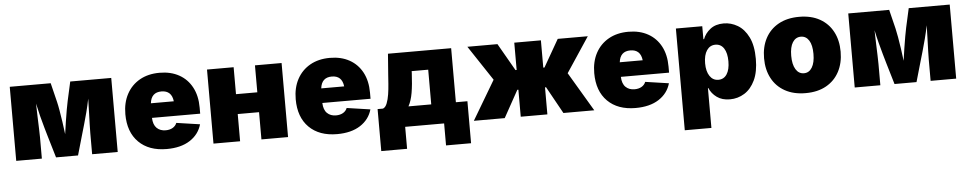

<svg xmlns="http://www.w3.org/2000/svg" viewBox="-41 -880 7112 1410"><g transform="rotate(-5 3514.5 -174.5)"><path d="M49.8 0V-545.9H351.6L386.2 -404.8Q392.1 -380.9 398.9 -341.3Q405.8 -301.8 412.6 -255.4Q419.4 -209 424.8 -164.1Q430.7 -208.5 438 -255.1Q445.3 -301.8 452.1 -341.3Q459 -380.9 464.4 -404.8L495.6 -545.9H797.9V0H609.4V-156.2Q609.4 -177.7 610.6 -219.7Q611.8 -261.7 613.5 -312Q615.2 -362.3 616.2 -409.2Q606.4 -359.9 593.8 -311Q581.1 -262.2 569.3 -221.7Q557.6 -181.2 550.3 -156.2L505.4 0H343.3L296.9 -156.2Q289.1 -183.1 277.3 -223.9Q265.6 -264.6 253.4 -312Q241.2 -359.4 231.4 -406.2Q232.4 -359.9 234.1 -310.1Q235.8 -260.3 237.3 -219Q238.8 -177.7 238.8 -156.2V0Z M1159.2 9.8Q1027.8 9.8 952.9 -64.7Q877.9 -139.2 877.9 -271.5Q877.9 -356 911.9 -419.2Q945.8 -482.4 1007.8 -517.6Q1069.8 -552.7 1154.3 -552.7Q1236.8 -552.7 1297.9 -518.8Q1358.9 -484.9 1392.3 -422.1Q1425.8 -359.4 1425.8 -272.5V-227.5H1070.3Q1072.3 -176.8 1097.4 -152.3Q1122.6 -127.9 1163.1 -127.9Q1193.4 -127.9 1214.8 -140.4Q1236.3 -152.8 1245.1 -175.3L1418 -149.9Q1397 -76.2 1330.3 -33.2Q1263.7 9.8 1159.2 9.8ZM1071.8 -335H1240.7Q1231.4 -415 1156.2 -415Q1081.1 -415 1071.8 -335Z M1700.2 -545.9V-347.2H1857.4V-545.9H2053.7V0H1857.4V-200.7H1700.2V0H1503.9V-545.9Z M2415 9.8Q2283.7 9.8 2208.7 -64.7Q2133.8 -139.2 2133.8 -271.5Q2133.8 -356 2167.7 -419.2Q2201.7 -482.4 2263.7 -517.6Q2325.7 -552.7 2410.2 -552.7Q2492.7 -552.7 2553.7 -518.8Q2614.7 -484.9 2648.2 -422.1Q2681.6 -359.4 2681.6 -272.5V-227.5H2326.2Q2328.1 -176.8 2353.3 -152.3Q2378.4 -127.9 2418.9 -127.9Q2449.2 -127.9 2470.7 -140.4Q2492.2 -152.8 2501 -175.3L2673.8 -149.9Q2652.8 -76.2 2586.2 -33.2Q2519.5 9.8 2415 9.8ZM2327.6 -335H2496.6Q2487.3 -415 2412.1 -415Q2336.9 -415 2327.6 -335Z M2726.6 162.1V-147.5H2766.6Q2785.2 -154.8 2796.1 -182.6Q2807.1 -210.4 2813 -248.3Q2818.8 -286.1 2821.5 -324.7Q2824.2 -363.3 2826.2 -391.6L2837.9 -545.9H3303.7V-147.5H3388.7V162.1H3204.1V0H2917V162.1ZM2954.1 -147.5H3122.1V-403.3H3000V-391.6Q2995.6 -303.2 2985.6 -244.6Q2975.6 -186 2954.1 -147.5Z M3423.3 0 3594.2 -288.1 3423.3 -545.9H3645L3760.3 -344.7H3769V-545.9H3965.3V-344.7H3974.1L4089.4 -545.9H4311L4140.1 -288.1L4311 0H4083.5L3973.1 -199.2H3965.3V0H3769V-199.2H3761.2L3650.9 0Z M4615.7 9.8Q4484.4 9.8 4409.4 -64.7Q4334.5 -139.2 4334.5 -271.5Q4334.5 -356 4368.4 -419.2Q4402.3 -482.4 4464.4 -517.6Q4526.4 -552.7 4610.8 -552.7Q4693.4 -552.7 4754.4 -518.8Q4815.4 -484.9 4848.9 -422.1Q4882.3 -359.4 4882.3 -272.5V-227.5H4526.9Q4528.8 -176.8 4554 -152.3Q4579.1 -127.9 4619.6 -127.9Q4649.9 -127.9 4671.4 -140.4Q4692.9 -152.8 4701.7 -175.3L4874.5 -149.9Q4853.5 -76.2 4786.9 -33.2Q4720.2 9.8 4615.7 9.8ZM4528.3 -335H4697.3Q4688 -415 4612.8 -415Q4537.6 -415 4528.3 -335Z M4960.4 204.1V-545.9H5154.8V-450.2H5159.7Q5175.3 -492.2 5213.9 -522.5Q5252.4 -552.7 5313 -552.7Q5367.2 -552.7 5415.8 -523.9Q5464.4 -495.1 5495.1 -433.3Q5525.9 -371.6 5525.9 -272.5Q5525.9 -178.2 5496.6 -116.2Q5467.3 -54.2 5418.5 -23.7Q5369.6 6.8 5311 6.8Q5253.4 6.8 5215.1 -20.8Q5176.8 -48.3 5159.7 -89.8H5156.7V204.1ZM5238.8 -143.6Q5279.3 -143.6 5301.5 -177.7Q5323.7 -211.9 5323.7 -272.5Q5323.7 -333.5 5301.5 -367.9Q5279.3 -402.3 5238.8 -402.3Q5198.7 -402.3 5175.3 -367.9Q5151.9 -333.5 5151.9 -272.5Q5151.9 -213.4 5175.3 -178.5Q5198.7 -143.6 5238.8 -143.6Z M5869.1 9.8Q5780.3 9.8 5716.8 -25.6Q5653.3 -61 5619.9 -124.3Q5586.4 -187.5 5586.4 -271.5Q5586.4 -355.5 5619.9 -418.7Q5653.3 -481.9 5716.8 -517.3Q5780.3 -552.7 5869.1 -552.7Q5958 -552.7 6021 -517.3Q6084 -481.9 6117.4 -418.7Q6150.9 -355.5 6150.9 -271.5Q6150.9 -187.5 6117.4 -124.3Q6084 -61 6021 -25.6Q5958 9.8 5869.1 9.8ZM5869.1 -136.7Q5907.2 -136.7 5929 -172.6Q5950.7 -208.5 5950.7 -272.5Q5950.7 -336.9 5929 -371.6Q5907.2 -406.2 5869.1 -406.2Q5830.6 -406.2 5808.6 -371.6Q5786.6 -336.9 5786.6 -272.5Q5786.6 -208.5 5808.6 -172.6Q5830.6 -136.7 5869.1 -136.7Z M6231 0V-545.9H6532.7L6567.4 -404.8Q6573.2 -380.9 6580.1 -341.3Q6586.9 -301.8 6593.8 -255.4Q6600.6 -209 6606 -164.1Q6611.8 -208.5 6619.1 -255.1Q6626.5 -301.8 6633.3 -341.3Q6640.1 -380.9 6645.5 -404.8L6676.8 -545.9H6979V0H6790.5V-156.2Q6790.5 -177.7 6791.7 -219.7Q6793 -261.7 6794.7 -312Q6796.4 -362.3 6797.4 -409.2Q6787.6 -359.9 6774.9 -311Q6762.2 -262.2 6750.5 -221.7Q6738.8 -181.2 6731.4 -156.2L6686.5 0H6524.4L6478 -156.2Q6470.2 -183.1 6458.5 -223.9Q6446.8 -264.6 6434.6 -312Q6422.4 -359.4 6412.6 -406.2Q6413.6 -359.9 6415.3 -310.1Q6417 -260.3 6418.5 -219Q6419.9 -177.7 6419.9 -156.2V0Z"/></g></svg>

Font: Inter Black
Style: Regular
Weight: 900
Designer: Rasmus Andersson
Foundry: rsms
Version: Version 4.000;git-a52131595